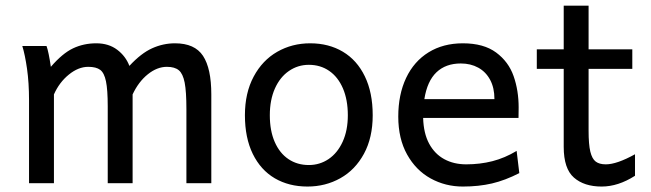

<svg xmlns="http://www.w3.org/2000/svg" viewBox="-20 -665 2362 697"><path d="M461.4 0H371.1V-278.3Q371.1 -339.4 364.7 -369.9Q358.4 -400.4 343.8 -411.4Q329.1 -422.4 300.3 -422.4Q264.6 -422.4 230 -394.3Q195.3 -366.2 175.8 -322.3V0H85.4V-300.3Q85.4 -364.7 78.1 -415.5Q70.8 -466.3 61 -498H148.9Q156.7 -476.6 164.6 -422.4Q206.5 -471.2 245.1 -489.5Q283.7 -507.8 329.6 -507.8Q374.5 -507.8 405.5 -484.4Q436.5 -460.9 449.7 -425.8Q492.2 -471.7 532.2 -489.7Q572.3 -507.8 615.2 -507.8Q687 -507.8 717 -462.2Q747.1 -416.5 747.1 -322.3V0H656.7V-268.6Q656.7 -332.5 650.4 -365Q644 -397.5 629.2 -409.9Q614.3 -422.4 585.9 -422.4Q550.3 -422.4 516.6 -395.3Q482.9 -368.2 461.4 -322.3Z M1106 -507.8Q1173.3 -507.8 1224.6 -477.3Q1275.9 -446.8 1304.4 -387.9Q1333 -329.1 1333 -246.6Q1333 -165.5 1301.3 -106.9Q1269.5 -48.3 1215.6 -18.1Q1161.6 12.2 1096.2 12.2Q1028.8 12.2 977.5 -17.8Q926.3 -47.9 897.7 -106.2Q869.1 -164.6 869.1 -246.6Q869.1 -327.6 900.9 -387Q932.6 -446.3 986.6 -477.1Q1040.5 -507.8 1106 -507.8ZM1101.1 -65.9Q1140.6 -65.9 1172.9 -87.6Q1205.1 -109.4 1223.9 -150.4Q1242.7 -191.4 1242.7 -246.6Q1242.7 -302.7 1224.9 -344.2Q1207 -385.7 1175 -407.7Q1143.1 -429.7 1101.1 -429.7Q1061.5 -429.7 1029.1 -407.5Q996.6 -385.3 978 -343.8Q959.5 -302.2 959.5 -246.6Q959.5 -190.4 977.3 -149.7Q995.1 -108.9 1027.1 -87.4Q1059.1 -65.9 1101.1 -65.9Z M1516.1 -236.8Q1517.6 -181.2 1537.8 -143.6Q1558.1 -106 1592.8 -87.2Q1627.4 -68.4 1672.4 -68.4Q1722.2 -68.4 1767.3 -79.8Q1812.5 -91.3 1855.5 -117.2L1865.2 -36.6Q1814 -10.3 1765.9 1Q1717.8 12.2 1660.2 12.2Q1596.7 12.2 1543.2 -17.3Q1489.7 -46.9 1457.8 -104.2Q1425.8 -161.6 1425.8 -241.7Q1425.8 -321.8 1454.3 -382.1Q1482.9 -442.4 1535.9 -475.1Q1588.9 -507.8 1660.2 -507.8Q1735.8 -507.8 1781 -474.4Q1826.2 -440.9 1844.5 -388.7Q1862.8 -336.4 1862.8 -274.9Q1862.8 -245.6 1862.3 -236.8ZM1774.9 -305.2Q1774.9 -346.2 1759.3 -375.2Q1743.7 -404.3 1716.1 -419.4Q1688.5 -434.6 1652.8 -434.6Q1598.1 -434.6 1564.5 -402.6Q1530.8 -370.6 1520.5 -305.2Z M2164.1 12.2Q2100.6 12.2 2063.5 -20.3Q2026.4 -52.7 2026.4 -131.8V-415H1928.7V-485.8H2026.4V-644.5H2116.7V-485.8H2275.4V-415H2116.7V-190.4Q2116.7 -140.6 2123 -114.5Q2129.4 -88.4 2142.6 -78.4Q2155.8 -68.4 2179.2 -68.4Q2219.2 -68.4 2285.2 -105V-26.9Q2224.1 12.2 2164.1 12.2Z"/></svg>

Font: Lesson One
Style: Regular
Weight: 400
Designer: But Ko, Victor Gaultney, Annie Olsen, Julie Remington, Don Collingsworth, Eric Hays, Becca Hirsbrunner
Version: Version 1.100